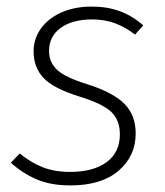

<svg xmlns="http://www.w3.org/2000/svg" viewBox="-20 -552 501 583"><path d="M415 -475 390 -447Q360 -470 329 -481.5Q298 -493 259 -493Q200 -493 164.5 -467.5Q129 -442 129 -397Q129 -362 154.5 -339Q180 -316 246 -296Q324 -271 358 -236.5Q392 -202 392 -147Q392 -78 340 -33.5Q288 11 194 11Q134 11 91 -7.5Q48 -26 13 -58L40 -86Q74 -58 110 -44Q146 -30 193 -30Q263 -30 303.5 -59.5Q344 -89 344 -144Q344 -187 318 -212Q292 -237 221 -259Q143 -283 112.5 -315Q82 -347 82 -396Q82 -434 104 -465Q126 -496 166 -514Q206 -532 259 -532Q306 -532 344 -518Q382 -504 415 -475Z"/></svg>

Font: Fira Sans ExtraLight
Style: Italic
Weight: 275
Italic angle: -8°
Designer: Carrois Corporate & Edenspiekermann AG
Foundry: Carrois Corporate GbR & Edenspiekermann AG
Version: Version 4.203